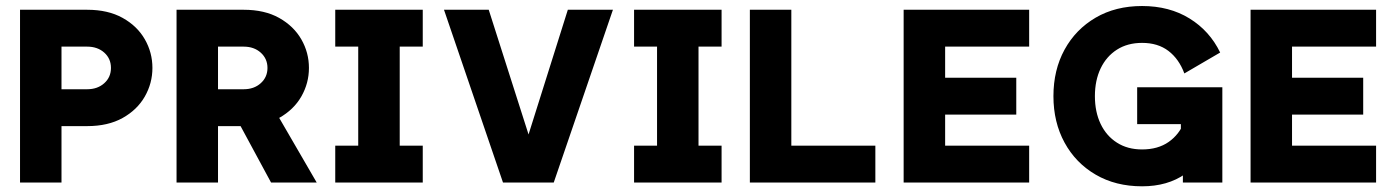

<svg xmlns="http://www.w3.org/2000/svg" viewBox="-20 -619 4734 651"><path d="M188.5 -460.9H275.5Q310.7 -460.9 333.4 -440.7Q356.2 -420.4 356.2 -388.7Q356.2 -357.1 333.4 -336.8Q310.7 -316.4 275.5 -316.4H188.5ZM47.9 0H188.5V-191.4H275.5Q346.4 -191.4 395.8 -219Q445.2 -246.6 471 -291.7Q496.8 -336.9 496.8 -388.7Q496.8 -440.9 471 -485.8Q445.2 -530.8 395.8 -558.3Q346.4 -585.9 275.5 -585.9H47.9Z M768.3 -242.2 887.9 -286.1 1053.9 0H899.1ZM719.2 -460.9V-316.4H806.2Q841.5 -316.4 864.2 -337Q886.9 -357.5 886.9 -388.7Q886.9 -419.8 864.2 -440.4Q841.5 -460.9 806.2 -460.9ZM578.6 0V-585.9H806.2Q877.1 -585.9 926.6 -558.2Q976 -530.4 1001.8 -485.4Q1027.5 -440.5 1027.5 -388.7Q1027.5 -337.1 1001.8 -292Q976 -247 926.6 -219.2Q877.1 -191.4 806.2 -191.4H719.2V0Z M1116.7 -585.9V-460.9H1194.6V-125H1116.7V0H1413.4V-125H1335.3V-460.9H1413.4V-585.9Z M1772.1 -163.1 1637.1 -585.9H1485.4L1685.5 0H1857.5L2058.2 -585.9H1905.3Z M2129.9 -585.9V-460.9H2207.8V-125H2129.9V0H2426.6V-125H2348.4V-460.9H2426.6V-585.9Z M2663.1 -585.9H2522.5V0H2948V-125H2663.1Z M3425.8 -355.5H3184.6V-460.9H3469.5V-585.9H3043.9V0H3469.5V-125H3184.6V-230.5H3425.8Z M3852.3 -112.3Q3803.1 -112.3 3767.2 -135.3Q3731.2 -158.2 3711.8 -198.9Q3692.4 -239.6 3692.4 -293Q3692.4 -346.3 3711.8 -387Q3731.2 -427.7 3767.2 -450.7Q3803.1 -473.6 3852.3 -473.6Q3906.1 -473.6 3941.8 -446.3Q3977.6 -418.9 3995.7 -370L4117.1 -440.9Q4081.7 -514.1 4013.4 -556.3Q3945 -598.6 3852.3 -598.6Q3762.6 -598.6 3694.9 -559.1Q3627.2 -519.5 3589.5 -450.7Q3551.8 -381.8 3551.8 -293Q3551.8 -204.6 3589.5 -135.5Q3627.2 -66.4 3694.9 -26.9Q3762.6 12.7 3852.3 12.7Q3939.1 12.7 3998.6 -29.2Q4058.1 -71.1 4093.8 -142.5L3996.3 -207.7Q3979 -163.3 3942.6 -137.8Q3906.2 -112.3 3852.3 -112.3ZM3835.7 -323.2V-198.2H3983.9V-105.5L3990.7 -96.2V0H4124.5V-323.2Z M4602.1 -355.5H4360.8V-460.9H4645.8V-585.9H4220.2V0H4645.8V-125H4360.8V-230.5H4602.1Z"/></svg>

Font: Giphurs SC
Style: Regular
Weight: 400
Version: Version 0.920